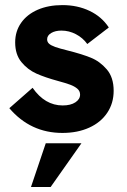

<svg xmlns="http://www.w3.org/2000/svg" viewBox="-20 -524 512 772"><path d="M17.5 -89 111 -171Q160.5 -100 232 -100Q264 -100 283 -112.5Q302 -125 302 -143.5Q302 -158 290.8 -167.5Q279.5 -177 262 -183.5Q244.5 -190 213 -198.5Q161.5 -212.5 126.2 -228.2Q91 -244 66 -274.5Q41 -305 41 -353.5Q41 -398 64.8 -432Q88.5 -466 131.5 -484.8Q174.5 -503.5 231 -503.5Q291.5 -503.5 340.2 -480.2Q389 -457 417.5 -413.5L331 -347Q313 -372 285.2 -386.5Q257.5 -401 227 -401Q202 -401 185.8 -391.2Q169.5 -381.5 169.5 -366Q169.5 -355.5 177 -348.5Q184.5 -341.5 202 -335.2Q219.5 -329 252 -321Q308 -307 344.8 -292.2Q381.5 -277.5 409.2 -245.2Q437 -213 437 -159Q437 -109 411.2 -70.5Q385.5 -32 338.8 -10.8Q292 10.5 231 10.5Q102.5 10.5 17.5 -89ZM164 52H307.5L183.5 228H104.5Z"/></svg>

Font: HK Grotesk ExtraBold
Style: Regular
Weight: 800
Designer: Alfredo Marco Pradil
Foundry: Hanken Design Co.
Version: Version 3.001